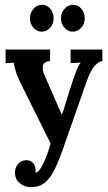

<svg xmlns="http://www.w3.org/2000/svg" viewBox="-20 -584 454 808"><path d="M111.1 203.5Q82.5 203.5 62.7 186.5Q42.9 169.4 42.9 141.9Q42.9 121.4 56.1 106Q69.3 90.6 90.2 90.2Q106.3 89.5 118.1 101Q129.8 112.6 129.8 132.7Q129.8 135.3 129.8 137.5Q129.8 139.7 129.1 142.6Q130.5 142.6 132.7 141.9Q146.3 137.5 162.8 103Q171.3 85.4 179.1 64Q187 42.5 192.9 19.4L74.4 -218.6Q53.2 -260.4 46.9 -281.6Q40.7 -302.9 38.1 -319.8L3.7 -318.3V-375.5H190.7V-327.5Q163.2 -324.2 160.4 -306.2Q157.7 -288.2 166.9 -268.8L240.2 -100.5Q247.5 -119.9 259.8 -160.8Q272.1 -201.7 288.2 -250.1Q293 -264 301.4 -286Q309.9 -308 319.8 -320.5L277.2 -318.3V-375.5H410.7V-327.5Q387.6 -321.6 372 -298.5Q356.4 -275.4 344.7 -241.7L250.8 26.4Q229.9 87.6 210.9 126.9Q191.8 166.1 168.5 184.8Q145.2 203.5 111.1 203.5ZM286 -450.7Q265.9 -450.7 251.2 -467Q236.5 -483.3 236.5 -506.8Q236.5 -529.9 251.6 -546.9Q266.6 -564 286.8 -564Q308.4 -564 322.5 -546.9Q336.6 -529.9 336.6 -506.8Q336.6 -483.3 321.6 -467Q306.6 -450.7 286 -450.7ZM155.5 -450.7Q135.3 -450.7 120.6 -467Q106 -483.3 106 -506.8Q106 -529.9 121 -546.9Q136 -564 156.2 -564Q177.9 -564 191.8 -546.9Q205.7 -529.9 205.7 -506.8Q205.7 -483.3 190.9 -467Q176 -450.7 155.5 -450.7Z"/></svg>

Font: Parastoo
Style: Regular
Weight: 400
Foundry: Saber Rastikerdar (saber.rastikerdar@gmail.com)
Version: Version 3.000